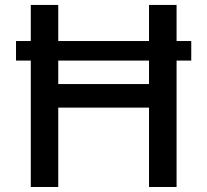

<svg xmlns="http://www.w3.org/2000/svg" viewBox="-20 -747 828 767"><path d="M744 -583.1V-505H685.4V0H575.3V-317.1H212.7V0H103V-505H44V-583.1H103V-727.3H212.7V-583.1H575.3V-727.3H685.4V-583.1ZM575.3 -505H212.7V-411.2H575.3Z"/></svg>

Font: Inter Zeller Medium
Style: Regular
Weight: 500
Designer: Rasmus Andersson; Joe Bland
Foundry: zeller
Version: Version 3.015;git-dec3a8cb1